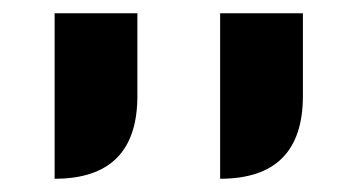

<svg xmlns="http://www.w3.org/2000/svg" viewBox="-20 -895 540 290"><path d="M62.5 -875H187.5V-750Q187.5 -625 62.5 -625ZM312.5 -875H437.5V-750Q437.5 -625 312.5 -625Z"/></svg>

Font: Oldtimer
Style: Regular
Weight: 400
Designer: GGBotNet
Foundry: GGBotNet
Version: 1.00